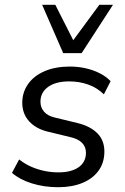

<svg xmlns="http://www.w3.org/2000/svg" viewBox="-20 -773 521 802"><path d="M223 9Q164 9 113 -7Q62 -23 30 -51L60 -107Q84 -88 110.5 -76.5Q137 -65 165.5 -59Q194 -53 224 -53Q278 -53 308.5 -74.5Q339 -96 339 -135Q339 -160 322.5 -176.5Q306 -193 275 -200L180 -223Q130 -235 101.5 -266.5Q73 -298 73 -344Q73 -387 97 -421.5Q121 -456 166 -475.5Q211 -495 272 -495Q305 -495 337 -488Q369 -481 396.5 -467Q424 -453 442 -434L414 -379Q385 -407 348 -420Q311 -433 269 -433Q213 -433 181 -410Q149 -387 149 -348Q149 -324 164 -306.5Q179 -289 209 -282L304 -259Q357 -246 386.5 -216.5Q416 -187 416 -140Q416 -94 392 -60.5Q368 -27 324.5 -9Q281 9 223 9ZM244 -551 156 -753H211L286 -605L395 -753H452L321 -551Z"/></svg>

Font: Nunito Sans 12pt ExtraLight 12pt
Style: Italic
Weight: 400
Italic angle: -9°
Version: Version 3.101;gftools[0.9.27]